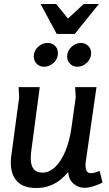

<svg xmlns="http://www.w3.org/2000/svg" viewBox="-20 -929 545 961"><path d="M179 -493 136 -170Q134 -150 134 -136Q134 -65 192 -65Q227 -65 257 -94Q287 -123 308 -174.5Q329 -226 338 -292L359 -442L356 -493H463L410 -125Q409 -119 408.5 -113Q408 -107 408 -102Q408 -62 435 -62Q447 -62 460.5 -67Q474 -72 479 -73L493 -16Q483 -9 454.5 1Q426 11 402 11Q374 11 349.5 -8.5Q325 -28 322 -65H318Q306 -49 284.5 -31Q263 -13 232 -0.5Q201 12 161 12Q97 12 65.5 -21.5Q34 -55 34 -115Q34 -133 37 -153L76 -442L73 -493ZM320 -836 399 -909H475L354 -759H264L183 -909H261ZM270 -663Q270 -635 249 -615Q228 -595 201 -595Q178 -595 163.5 -610Q149 -625 149 -646Q149 -674 170 -694Q191 -714 218 -714Q241 -714 255.5 -699.5Q270 -685 270 -663ZM436 -663Q436 -635 415 -615Q394 -595 367 -595Q345 -595 330.5 -610Q316 -625 316 -646Q316 -673 337 -693.5Q358 -714 384 -714Q407 -714 421.5 -699.5Q436 -685 436 -663Z"/></svg>

Font: Rosario SemiBold
Style: Italic
Weight: 600
Italic angle: -8.05°
Designer: Hector Gatti
Foundry: Omnibus Type
Version: Version 1.101; ttfautohint (v1.8.1.43-b0c9)